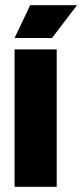

<svg xmlns="http://www.w3.org/2000/svg" viewBox="-20 -718 316 738"><path d="M36 0V-528H198V0ZM180 -572H36L96 -698H276Z"/></svg>

Font: Bricolage Grotesque 96pt ExtraBold
Style: Regular
Weight: 800
Designer: Mathieu Triay
Foundry: Atelier Triay
Version: Version 1.001;gftools[0.9.33.dev8+g029e19f]